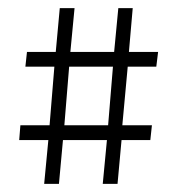

<svg xmlns="http://www.w3.org/2000/svg" viewBox="-20 -556 432 469"><path d="M244.1 -250 255.9 -393.1H148.9L137.2 -250ZM241.2 -213.9H133.8L124 -106.9H87.9L98.1 -213.9H26.9L29.8 -250H101.1L112.8 -393.1H42L45.9 -429.2H116.2L126 -536.1H162.1L151.9 -429.2H258.8L269 -536.1H304.2L294.9 -429.2H366.2L361.8 -393.1H292L278.8 -250H351.1L347.2 -213.9H276.9L267.1 -106.9H231Z"/></svg>

Font: Rawengulk
Style: Regular
Weight: 400
Version: Version 0.92